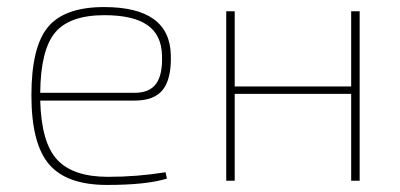

<svg xmlns="http://www.w3.org/2000/svg" viewBox="-20 -512 1133 544"><path d="M361 -227H94Q97 -108 142 -59.5Q187 -11 286 -11Q369 -11 449 -24L453 -6Q395 12 283 12Q169 12 119 -46.5Q69 -105 69 -242Q69 -379 116 -435.5Q163 -492 275 -492Q461 -492 464 -356Q466 -290 442 -258.5Q418 -227 361 -227ZM94 -249H361Q404 -249 422.5 -275Q441 -301 439 -354Q438 -413 397.5 -441Q357 -469 276 -469Q177 -469 136 -419.5Q95 -370 94 -249Z M999 -480V0H975V-246H645V0H621V-480H645V-267H975V-480Z"/></svg>

Font: Exo 2.0 Thin
Style: Regular
Weight: 250
Designer: Natanael Gama
Version: Version 1.001;PS 001.001;hotconv 1.0.70;makeotf.lib2.5.58329